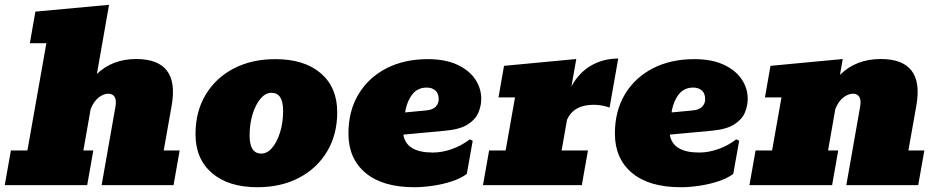

<svg xmlns="http://www.w3.org/2000/svg" viewBox="-46 -782 3968 811"><path d="M-25.9 0 0 -146.5H69.8L149.9 -599.6H80.1L103.5 -732.9L414.6 -761.7L363.3 -469.7Q429.2 -532.7 528.8 -532.7Q713.9 -532.7 679.2 -336.4L645.5 -146.5H712.9L687 0H383.3L441.4 -330.1Q446.8 -358.9 438.2 -372.6Q429.7 -386.2 412.1 -386.2Q391.1 -386.2 370.6 -370.1Q350.1 -354 336.9 -321.3L306.2 -146.5H348.1L322.3 0Z M1041 8.8Q918.9 8.8 849.4 -51Q779.8 -110.8 779.8 -215.3Q779.8 -310.1 822.3 -381.3Q864.7 -452.6 940.7 -492.4Q1016.6 -532.2 1117.2 -532.2Q1239.3 -532.2 1308.8 -472.7Q1378.4 -413.1 1378.4 -308.1Q1378.4 -213.9 1335.9 -142.6Q1293.5 -71.3 1217.5 -31.2Q1141.6 8.8 1041 8.8ZM1057.6 -133.3Q1083 -133.3 1103.8 -158Q1124.5 -182.6 1137.2 -223.6Q1149.9 -264.6 1149.9 -314Q1149.9 -390.1 1100.6 -390.1Q1075.7 -390.1 1054.7 -365.5Q1033.7 -340.8 1021 -299.8Q1008.3 -258.8 1008.3 -209.5Q1008.3 -133.3 1057.6 -133.3Z M1704.1 8.8Q1569.8 8.8 1497.8 -51.8Q1425.8 -112.3 1425.8 -217.8Q1425.8 -313.5 1468.3 -384Q1510.7 -454.6 1586.2 -493.4Q1661.6 -532.2 1761.2 -532.2Q1834.5 -532.2 1884.8 -509Q1935.1 -485.8 1960.9 -447.8Q1986.8 -409.7 1986.8 -364.3Q1986.8 -335.9 1975.1 -307.1Q1963.4 -278.3 1930.9 -257.1Q1898.4 -235.8 1836.4 -230L1657.7 -213.4Q1669.9 -137.7 1782.2 -137.7Q1820.8 -137.7 1861.6 -151.9Q1902.3 -166 1938.5 -193.4L1950.7 -187.5L1925.8 -47.4Q1901.9 -29.3 1864 -16.6Q1826.2 -3.9 1783.9 2.4Q1741.7 8.8 1704.1 8.8ZM1666.5 -315.9 1665.5 -307.1 1752.9 -315.4Q1781.7 -317.9 1794.4 -331.3Q1807.1 -344.7 1807.1 -362.3Q1807.1 -388.2 1792.7 -400.1Q1778.3 -412.1 1756.8 -412.1Q1719.2 -412.1 1697 -385Q1674.8 -357.9 1666.5 -315.9Z M1994.1 0 2020 -146.5H2089.8L2129.4 -370.6H2059.6L2083 -503.9L2388.2 -532.7L2367.7 -417Q2399.9 -476.1 2451.2 -505.4Q2502.4 -534.7 2565.4 -534.7L2528.8 -327.6Q2496.1 -339.4 2461.4 -339.4Q2377.4 -339.4 2349.1 -276.4L2326.2 -146.5H2437.5L2411.6 0Z M2829.6 8.8Q2695.3 8.8 2623.3 -51.8Q2551.3 -112.3 2551.3 -217.8Q2551.3 -313.5 2593.8 -384Q2636.2 -454.6 2711.7 -493.4Q2787.1 -532.2 2886.7 -532.2Q2960 -532.2 3010.3 -509Q3060.5 -485.8 3086.4 -447.8Q3112.3 -409.7 3112.3 -364.3Q3112.3 -335.9 3100.6 -307.1Q3088.9 -278.3 3056.4 -257.1Q3023.9 -235.8 2961.9 -230L2783.2 -213.4Q2795.4 -137.7 2907.7 -137.7Q2946.3 -137.7 2987.1 -151.9Q3027.8 -166 3064 -193.4L3076.2 -187.5L3051.3 -47.4Q3027.3 -29.3 2989.5 -16.6Q2951.7 -3.9 2909.4 2.4Q2867.2 8.8 2829.6 8.8ZM2792 -315.9 2791 -307.1 2878.4 -315.4Q2907.2 -317.9 2919.9 -331.3Q2932.6 -344.7 2932.6 -362.3Q2932.6 -388.2 2918.2 -400.1Q2903.8 -412.1 2882.3 -412.1Q2844.7 -412.1 2822.5 -385Q2800.3 -357.9 2792 -315.9Z M3119.6 0 3145.5 -146.5H3215.3L3254.9 -370.6H3185.1L3208.5 -503.9L3513.7 -532.7L3502 -465.8Q3569.3 -532.7 3674.3 -532.7Q3859.4 -532.7 3824.7 -336.4L3791 -146.5H3858.4L3832.5 0H3528.8L3586.9 -330.1Q3592.3 -358.9 3583.7 -372.6Q3575.2 -386.2 3557.6 -386.2Q3536.6 -386.2 3516.1 -370.1Q3495.6 -354 3482.4 -321.8L3451.7 -146.5H3494.6L3468.8 0Z"/></svg>

Font: Bevan
Style: Italic
Weight: 400
Italic angle: -10°
Designer: Vernon Adams
Foundry: Vernon Adams
Version: Version 2.100; ttfautohint (v1.8.3)